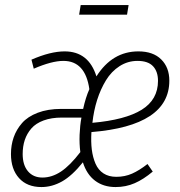

<svg xmlns="http://www.w3.org/2000/svg" viewBox="-20 -738 721 769"><path d="M488.8 -679.2H296.9L303.2 -717.8H495.1ZM238.8 -532.2Q335 -532.2 366.2 -432.1Q429.7 -532.2 534.2 -532.2Q593.3 -532.2 625.7 -500Q658.2 -467.8 658.2 -415Q658.2 -234.4 346.2 -209Q343.8 -169.9 347.7 -138.9Q351.6 -107.9 362.5 -82.5Q373.5 -57.1 394.5 -43.5Q415.5 -29.8 445.8 -29.8Q480 -29.8 508.8 -42.5Q537.6 -55.2 570.8 -81.1L591.8 -50.8Q554.7 -19.5 519.3 -4.2Q483.9 11.2 442.9 11.2Q394.5 11.2 360.8 -14.2Q327.1 -39.6 312 -87.9Q269 -34.2 228.8 -11.5Q188.5 11.2 146 11.2Q88.4 11.2 56.2 -24.7Q23.9 -60.5 23.9 -121.1Q23.9 -156.7 34.7 -187.7Q45.4 -218.8 68.1 -244.9Q90.8 -271 131.1 -286.4Q171.4 -301.8 225.1 -301.8H313Q323.2 -348.1 337.9 -380.9Q321.8 -494.1 233.9 -494.1Q187.5 -494.1 115.2 -462.9L106 -499Q182.1 -532.2 238.8 -532.2ZM530.8 -494.1Q491.7 -494.1 459 -473.1Q426.3 -452.1 404.5 -416.5Q382.8 -380.9 369.1 -337.9Q355.5 -294.9 350.1 -246.1Q481.9 -257.8 547.4 -298.3Q612.8 -338.9 612.8 -414.1Q612.8 -451.7 592.8 -472.9Q572.8 -494.1 530.8 -494.1ZM306.2 -267.1H228Q186 -267.1 154.8 -255.6Q123.5 -244.1 105.7 -223.6Q87.9 -203.1 79.3 -177.5Q70.8 -151.9 70.8 -121.1Q70.8 -77.1 92 -52Q113.3 -26.9 149.9 -26.9Q188 -26.9 224.1 -50.8Q260.3 -74.7 301.8 -128.9Q297.4 -161.1 298.8 -198.2Q300.3 -235.4 306.2 -267.1Z"/></svg>

Font: Fira Sans Compressed ExtraLight
Style: Italic
Weight: 250
Width: 3
Italic angle: -8°
Designer: Carrois Corporate & Edenspiekermann AG
Foundry: Carrois Corporate GbR & Edenspiekermann AG
Version: Version 4.203;PS 004.203;hotconv 1.0.88;makeotf.lib2.5.64775